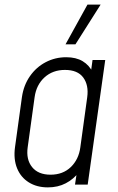

<svg xmlns="http://www.w3.org/2000/svg" viewBox="-20 -800 513 832"><path d="M187.5 12Q139.5 12 104.8 -9.8Q70 -31.5 54 -70.8Q38 -110 45 -162L75 -379Q82.5 -431 109.8 -470Q137 -509 178 -530.5Q219 -552 267 -552Q309.5 -552 338.2 -534.8Q367 -517.5 382 -486L372 -474L381 -540H436L360 0H305L315 -66L322 -54Q299 -23.5 265 -5.8Q231 12 187.5 12ZM199 -43Q252.5 -43 286.8 -76Q321 -109 328 -161L358 -379Q365 -431 340.8 -464Q316.5 -497 261.5 -497Q208.5 -497 173 -464.8Q137.5 -432.5 130 -379L100 -162Q92.5 -109 119 -76Q145.5 -43 199 -43ZM264 -608 359 -780H416L307 -608Z"/></svg>

Font: Mohave Light Light
Style: Italic
Weight: 300
Italic angle: -8°
Version: Version 2.003